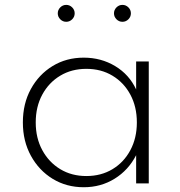

<svg xmlns="http://www.w3.org/2000/svg" viewBox="-20 -770 756 806"><path d="M331.5 16Q259 16 201.2 -19.2Q143.5 -54.5 109.8 -116Q76 -177.5 76 -256Q76 -335 109.5 -396.2Q143 -457.5 200.8 -492.8Q258.5 -528 331.5 -528Q404.5 -528 463.5 -492.5Q522.5 -457 551.5 -394.5V-512H604.5V0H551.5V-118.5Q519 -55.5 461.2 -19.8Q403.5 16 331.5 16ZM342.5 -31Q404.5 -31 452.2 -59.8Q500 -88.5 527.2 -139.5Q554.5 -190.5 554.5 -256Q554.5 -322 527.2 -372.8Q500 -423.5 452.2 -452.2Q404.5 -481 342.5 -481Q280.5 -481 232.8 -452.2Q185 -423.5 157.5 -372.8Q130 -322 130 -256Q130 -190.5 157.5 -139.8Q185 -89 232.8 -60Q280.5 -31 342.5 -31ZM494 -678.5Q479.5 -678.5 469 -689Q458.5 -699.5 458.5 -714Q458.5 -728.5 469 -739Q479.5 -749.5 494 -749.5Q508.5 -749.5 519 -739Q529.5 -728.5 529.5 -714Q529.5 -699.5 519 -689Q508.5 -678.5 494 -678.5ZM258 -678.5Q243.5 -678.5 233 -689Q222.5 -699.5 222.5 -714Q222.5 -728.5 233 -739Q243.5 -749.5 258 -749.5Q272.5 -749.5 283 -739Q293.5 -728.5 293.5 -714Q293.5 -699.5 283 -689Q272.5 -678.5 258 -678.5Z"/></svg>

Font: Spartan Thin Light
Style: Regular
Weight: 300
Version: Version 1.004